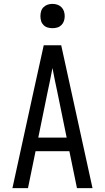

<svg xmlns="http://www.w3.org/2000/svg" viewBox="-20 -968 540 988"><path d="M44 0 151 -490 205 -735H295L456 0H376L337 -190H163L124 0ZM177 -260H323L276 -490Q269 -522 262.5 -554Q256 -586 250 -618Q244 -586 237.5 -554Q231 -522 224 -490ZM250 -823Q237 -823 225 -826.5Q213 -830 204 -839Q195 -848 191.5 -860Q188 -872 188 -885Q188 -898 191.5 -910Q195 -922 204 -931Q213 -940 225 -944Q237 -948 250 -948Q263 -948 275 -944Q287 -940 296 -931Q305 -922 309 -910Q313 -898 313 -885Q313 -872 309 -860Q305 -848 296 -839Q287 -830 275 -826.5Q263 -823 250 -823Z"/></svg>

Font: Iosevka Custom
Style: Regular
Weight: 400
Monospace: yes
Designer: Belleve Invis
Foundry: Belleve Invis
Version: Version 32.5.0; ttfautohint (v1.8.4)